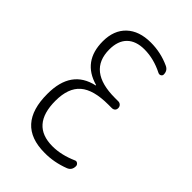

<svg xmlns="http://www.w3.org/2000/svg" viewBox="-220 -835 940 940"><g transform="rotate(45 250.0 -365.0)"><path d="M211.9 -400.4Q212.9 -400.4 212.9 -402.3Q212.9 -403.3 211.9 -403.3Q84 -439.5 84 -578.1Q84 -654.3 129.4 -697.3Q174.8 -740.2 254.9 -740.2Q324.2 -740.2 385.7 -711.9Q410.2 -701.2 410.2 -673.8Q410.2 -666 402.8 -661.6Q395.5 -657.2 386.7 -661.1Q321.3 -694.3 256.8 -694.3Q198.2 -694.3 166.5 -663.1Q134.8 -631.8 134.8 -572.3Q134.8 -423.8 322.3 -423.8H345.7Q355.5 -423.8 362.3 -417Q369.1 -410.2 369.1 -399.9Q369.1 -389.6 362.8 -383.8Q356.4 -377.9 345.7 -377.9H322.3Q219.7 -377.9 172.9 -337.4Q126 -296.9 126 -208Q126 -40 273.4 -40Q334 -40 400.4 -69.3Q408.2 -73.2 416 -67.4Q423.8 -61.5 423.8 -52.7Q423.8 -24.4 399.4 -14.6Q334 10.7 268.6 9.8Q73.2 9.8 74.2 -205.1Q74.2 -370.1 211.9 -400.4Z"/></g></svg>

Font: Rounded Mgen+ 2m light
Style: Regular
Weight: 200
Designer: [Source Han Sans]
Ryoko NISHIZUKA  (kana & ideographs); Paul D. Hunt (Latin, Greek & Cyrillic); Wenlong ZHANG  (bopomofo
Version: Version 1.059.20150602